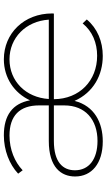

<svg xmlns="http://www.w3.org/2000/svg" viewBox="207 -770 566 1021"><g transform="rotate(-90 490.5 -260.0)"><path d="M929 -266C929 -416 823 -523 685 -523C587 -523 506 -468 467 -384C450 -477 387 -523 281 -523C202 -523 127 -494 77 -447L95 -423C139 -465 205 -493 280 -493C385 -493 440 -439 440 -336V-284H251C110 -284 62 -218 62 -144C62 -56 131 3 249 3C348 3 437 -41 464 -147C509 -46 602 3 703 3C780 3 850 -26 897 -82L876 -104C834 -52 772 -27 704 -27C571 -27 474 -121 473 -257H928C929 -260 929 -262 929 -266ZM685 -493C799 -493 888 -407 896 -284H474C482 -407 569 -493 685 -493ZM251 -25C153 -25 95 -71 95 -145C95 -209 138 -257 251 -257H440V-202C440 -89 363 -25 251 -25Z"/></g></svg>

Font: Talent ExtraLight
Style: Regular
Weight: 200
Designer: Mike Powis
Version: Version 1.001;hotconv 1.0.109;makeotfexe 2.5.65596